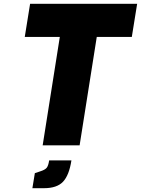

<svg xmlns="http://www.w3.org/2000/svg" viewBox="-20 -763 740 1008"><path d="M294 -569H110L138 -743H700L672 -569H488L398 0H204ZM163 146 190 137Q216 129 225 118Q234 107 238 79H355Q343 157 311 191Q279 225 211 225H150Z"/></svg>

Font: Exo Black
Style: Italic
Weight: 900
Italic angle: -9°
Designer: Natanael Gama
Foundry: Natanael Gama
Version: Version 1.500; ttfautohint (v1.6)